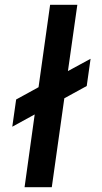

<svg xmlns="http://www.w3.org/2000/svg" viewBox="-20 -777 425 797"><path d="M82 0H195L247 -369L340 -420L356 -533L262 -482L301 -757H188L140 -415L47 -364L31 -251L124 -302Z"/></svg>

Font: Mluvka SemiBold
Style: Italic
Weight: 600
Italic angle: -8°
Designer: Modified by Jiří Krblich, Original typeface by Gumpita Rahayu
Foundry: Gumpita Rahayu & Jiří Krblich
Version: Version 2.000;Glyphs 3.1.1 (3134)